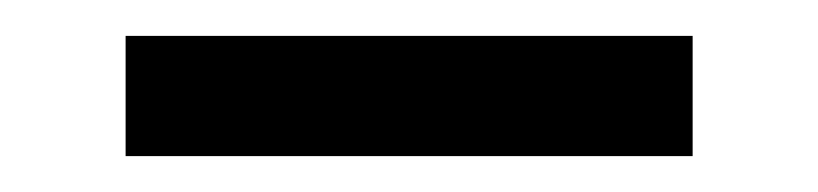

<svg xmlns="http://www.w3.org/2000/svg" viewBox="-20 -326 456 107"><path d="M50 -239V-306H366V-239Z"/></svg>

Font: Archivo Expanded Thin
Style: Regular
Weight: 250
Width: 7
Designer: Hector Gatti
Foundry: Omnibus-Type
Version: Version 2.001